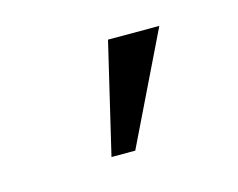

<svg xmlns="http://www.w3.org/2000/svg" viewBox="-41 -844 335 270"><g transform="rotate(-15 126.5 -709.5)"><path d="M131.8 -789.6H206.5L128.4 -628.9H93.8Z"/></g></svg>

Font: Franko
Style: Light
Weight: 300
Designer: Google
Version: Version 1.200310; 2013